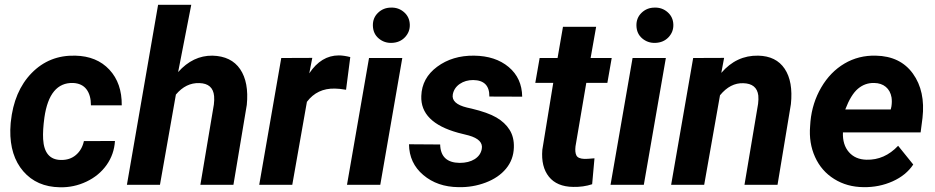

<svg xmlns="http://www.w3.org/2000/svg" viewBox="-20 -770 3895 800"><path d="M232.9 -103.5Q271 -102.5 296.4 -124.3Q321.8 -146 329.6 -182.1L459 -182.6Q455.6 -127 424.1 -82.5Q392.6 -38.1 340.1 -13.2Q287.6 11.7 229.5 10.3Q133.3 8.8 77.1 -56.2Q21 -121.1 22.9 -229L24.4 -255.9L24.9 -261.2Q38.1 -390.1 111.8 -465.6Q185.5 -541 293.9 -538.1Q383.3 -536.1 435.8 -479.7Q488.3 -423.3 487.3 -331.1H358.9Q358.9 -373.5 340.3 -397.9Q321.8 -422.4 284.7 -424.3Q186 -427.2 165 -280.3Q157.7 -227.1 159.7 -190.4Q164.6 -105 232.9 -103.5Z M722.2 -469.7Q784.2 -539.1 865.2 -538.1Q943.8 -536.1 980.7 -481.7Q1017.6 -427.2 1008.3 -333L952.6 0H814.9L871.1 -334.5Q873.5 -353.5 872.1 -369.6Q867.2 -422.4 810.5 -423.8Q754.9 -425.8 712.9 -376L646.5 0H508.8L638.7 -750H776.9Z M1421.9 -396Q1393.6 -400.9 1375.5 -400.9Q1301.8 -402.8 1258.8 -345.7L1197.8 0H1060.1L1151.9 -528.3L1281.2 -528.8L1268.6 -464.4Q1318.4 -539.1 1391.6 -539.1Q1412.1 -539.1 1439.5 -532.2Z M1564.5 0H1425.8L1517.6 -528.3H1656.2ZM1533.7 -662.6Q1532.7 -695.3 1555.2 -716.8Q1577.6 -738.3 1609.4 -738.3Q1640.6 -739.3 1663.6 -719.2Q1686.5 -699.2 1687.5 -667.5Q1688.5 -637.2 1667.2 -614.7Q1646 -592.3 1611.8 -591.3Q1581.1 -590.3 1557.9 -609.9Q1534.7 -629.4 1533.7 -662.6Z M1987.3 -148.9Q1995.1 -188 1933.1 -205.6L1888.7 -216.8Q1731 -260.3 1735.4 -370.1Q1737.8 -444.8 1801.5 -491.9Q1865.2 -539.1 1955.1 -538.1Q2044.4 -537.1 2099.6 -490.7Q2154.8 -444.3 2155.8 -367.2L2019 -367.7Q2020 -435.5 1951.7 -436.5Q1919.4 -436.5 1895.8 -420.4Q1872.1 -404.3 1866.7 -377Q1859.4 -337.9 1925.8 -321.8L1945.3 -317.4Q2012.7 -301.3 2048.3 -280.5Q2084 -259.8 2103.3 -229Q2122.6 -198.2 2121.1 -155.3Q2119.6 -105 2088.6 -67.4Q2057.6 -29.8 2003.7 -9.3Q1949.7 11.2 1890.1 9.8Q1802.2 8.8 1743.7 -40.8Q1685.1 -90.3 1684.1 -168.9L1814 -168Q1815.9 -92.3 1895 -91.3Q1933.1 -91.3 1957.8 -106.9Q1982.4 -122.6 1987.3 -148.9Z M2463.9 -658.2 2440.9 -528.3H2528.8L2510.7 -424.8H2422.9L2377.9 -160.2Q2375 -135.3 2381.8 -122.1Q2388.7 -108.9 2415 -107.9Q2422.9 -107.4 2457 -110.4L2447.3 -2.4Q2410.6 9.8 2368.2 8.8Q2300.3 7.8 2267.1 -33.7Q2233.9 -75.2 2239.7 -146L2285.2 -424.8H2210.4L2228.5 -528.3H2303.2L2325.7 -658.2Z M2662.6 0H2523.9L2615.7 -528.3H2754.4ZM2631.8 -662.6Q2630.9 -695.3 2653.3 -716.8Q2675.8 -738.3 2707.5 -738.3Q2738.8 -739.3 2761.7 -719.2Q2784.7 -699.2 2785.6 -667.5Q2786.6 -637.2 2765.4 -614.7Q2744.1 -592.3 2710 -591.3Q2679.2 -590.3 2656 -609.9Q2632.8 -629.4 2631.8 -662.6Z M2997.1 -528.8 2985.4 -466.3Q3048.8 -540 3139.2 -538.1Q3213.9 -536.6 3249.5 -483.4Q3285.2 -430.2 3275.4 -335.9L3219.7 0H3082L3138.7 -337.4Q3141.1 -356.4 3139.6 -372.1Q3133.3 -421.9 3077.1 -423.3Q3022.9 -425.3 2980 -373L2914.1 0H2776.4L2868.2 -528.3Z M3578.6 9.8Q3509.3 9.3 3455.8 -24.2Q3402.3 -57.6 3376 -116Q3349.6 -174.3 3355.5 -244.6L3356.9 -264.2Q3364.3 -341.3 3401.9 -405.8Q3439.5 -470.2 3498.5 -505.1Q3557.6 -540 3629.4 -538.1Q3731.4 -536.1 3783.9 -463.1Q3836.4 -390.1 3823.7 -278.3L3815.9 -218.3H3492.2Q3490.2 -167 3517.1 -136.2Q3543.9 -105.5 3590.3 -104.5Q3665.5 -102.5 3722.2 -162.6L3785.2 -84.5Q3755.4 -39.6 3699.2 -14.4Q3643.1 10.7 3578.6 9.8ZM3622.6 -424.3Q3584.5 -425.3 3554.9 -400.4Q3525.4 -375.5 3502 -314H3691.4L3694.3 -326.7Q3697.3 -346.2 3694.8 -363.8Q3689.9 -392.1 3670.9 -408Q3651.9 -423.8 3622.6 -424.3Z"/></svg>

Font: RobotoInd
Style: Bold Italic
Weight: 700
Italic angle: -12°
Designer: Google
Version: Version 2.001150; 2014